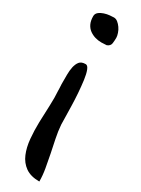

<svg xmlns="http://www.w3.org/2000/svg" viewBox="-185 -625 479 650"><g transform="rotate(30 54.5 -300.5)"><path d="M7.8 -329.1Q7.8 -340.8 7.8 -356.4Q7.8 -372.1 10.7 -386.2Q13.7 -400.4 21 -409.7Q28.3 -418.9 44.9 -418.9Q52.7 -418.9 58.1 -405.3Q63.5 -391.6 66.4 -369.6Q69.3 -347.7 71.3 -321.3Q73.2 -294.9 73.7 -270.5Q74.2 -246.1 74.7 -226.6Q75.2 -207 75.2 -200.2Q77.1 -174.8 82.5 -148.9Q87.9 -123 93.3 -96.7Q98.6 -70.3 103 -44.9Q107.4 -19.5 107.4 3.9Q73.2 3.9 52.7 -10.7Q32.2 -25.4 22 -49.8Q11.7 -74.2 8.8 -106Q5.9 -137.7 6.8 -170.4Q7.8 -203.1 9.3 -235.8Q10.7 -268.6 8.8 -294.9V-299.8Q8.8 -304.7 8.3 -309.6Q7.8 -314.5 7.8 -319.3ZM-14.6 -572.3Q-14.6 -582 -6.8 -588.4Q1 -594.7 11.7 -598.1Q22.5 -601.6 32.7 -602.5Q43 -603.5 48.8 -603.5Q56.6 -603.5 64 -597.7Q71.3 -591.8 77.1 -583.5Q83 -575.2 86.4 -564.9Q89.8 -554.7 89.8 -547.9Q89.8 -537.1 88.4 -525.9Q86.9 -514.6 74.2 -509.8Q72.3 -509.8 64.5 -509.3Q56.6 -508.8 53.7 -508.8Q41 -508.8 29.3 -512.2Q17.6 -515.6 7.3 -522.9Q-2.9 -530.3 -8.8 -542.5Q-14.6 -554.7 -14.6 -572.3Z"/></g></svg>

Font: Swanky and Moo Moo Cyrillic
Style: Regular
Weight: 400
Designer: Kimberly Geswein; Denis Ignatov
Foundry: Kimberly Geswein; Denis Ignatov
Version: Version 1.003 June 27, 2018